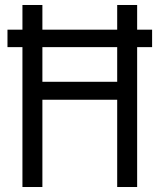

<svg xmlns="http://www.w3.org/2000/svg" viewBox="-20 -750 640 770"><path d="M10 -561V-631H70V-730H150V-631H450V-730H530V-631H590V-561H530V0H450V-350H150V0H70V-561ZM450 -561H150V-422H450Z"/></svg>

Font: M PLUS Code Latin 60
Style: Regular
Weight: 400
Width: 7
Monospace: yes
Designer: Coji Morishita
Foundry: UNDERFOREST DESIGN
Version: Version 1.005; ttfautohint (v1.8.3)